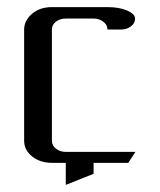

<svg xmlns="http://www.w3.org/2000/svg" viewBox="-20 -458 449 540"><path d="M47.9 -62V-375Q47.9 -399.9 69.8 -418.9Q91.8 -438 126 -438H282.2Q314.9 -438 336.9 -428.7Q359.9 -418.9 359.9 -405.8Q359.9 -392.6 348.1 -383.8Q336.4 -375 320.8 -375H282.2Q282.2 -388.2 270.5 -397Q258.8 -405.8 243.2 -405.8H165Q148.4 -405.8 137.2 -397Q126 -388.2 126 -375V-62Q126 -48.3 137.7 -39.6Q149.4 -30.8 165 -30.8H360.8L340.8 0H243.2V30.8L165 62V0H126Q92.8 0 70.3 -18.1Q47.9 -36.1 47.9 -62Z"/></svg>

Font: Hhenum
Style: Regular
Weight: 400
Designer: T. Christopher White
Version: Version 1.0